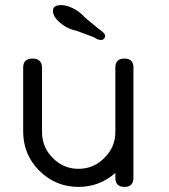

<svg xmlns="http://www.w3.org/2000/svg" viewBox="-20 -734 665 754"><path d="M504 -36V-216V-469C504 -492.3 492.3 -504 469 -504C445 -504 433 -492.3 433 -469V-216C433 -176 418.7 -142 390 -114C362 -85.3 328 -71 288 -71C248.7 -71 215 -85.3 187 -114C159 -142 145 -176 145 -216V-288V-359V-469C144.3 -492.3 132 -504 108 -504C83.3 -504 71 -492.3 71 -469V-413V-380V-359V-288V-216C71.7 -155.3 93 -104.3 135 -63C177.7 -21 228.7 0 288 0C343.3 0 391.7 -18.3 433 -55V-36C433 -12 445 0 469 0C492.3 0 504 -12 504 -36ZM367 -621C342.3 -641 324 -656.3 312 -667C302.7 -677.7 291 -687.3 277 -696C258.3 -706.7 240.7 -712.7 224 -714H220C204.7 -714 194.7 -710 190 -702C188.7 -698 188 -694 188 -690C188 -683.3 190.7 -675.3 196 -666C206 -652 220 -639.7 238 -629C252 -621 266.3 -615.7 281 -613C311 -601.7 333.3 -593.3 348 -588C359.3 -580.7 368.7 -577 376 -577C383.3 -577 388.3 -580 391 -586C392.3 -588 393 -590.3 393 -593C392.3 -601 383.7 -610.3 367 -621Z"/></svg>

Font: Semi-Coder
Style: Regular
Weight: 400
Version: 0.1000